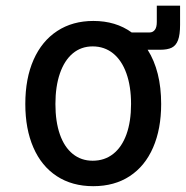

<svg xmlns="http://www.w3.org/2000/svg" viewBox="-20 -632 640 660"><path d="M67 -274.5Q67 -362.5 95.5 -426.8Q124 -491 176.8 -525.5Q229.5 -560 301 -560Q378 -560 432.5 -520.5H495Q505 -520.5 512 -529Q519 -537.5 519 -556.5V-612.5H599V-547Q599 -512.5 592 -494Q585 -475.5 570.5 -468.2Q556 -461 531 -461H497.5H487.5Q534 -387.5 534 -274.5Q534 -188.5 506.2 -124.8Q478.5 -61 426 -26.5Q373.5 8 300.5 8Q228 8 175.2 -26.5Q122.5 -61 94.8 -124.8Q67 -188.5 67 -274.5ZM430.5 -274.5Q430.5 -335 414.5 -379.8Q398.5 -424.5 368.8 -448.5Q339 -472.5 298.5 -472.5Q259 -472.5 230.2 -448.5Q201.5 -424.5 186 -379.8Q170.5 -335 170.5 -274.5Q170.5 -214 185.8 -170.2Q201 -126.5 230 -103Q259 -79.5 298.5 -79.5Q339.5 -79.5 369.2 -103Q399 -126.5 414.8 -170.5Q430.5 -214.5 430.5 -274.5Z"/></svg>

Font: JuliaMono Medium
Style: Regular
Weight: 500
Monospace: yes
Designer: cormullion
Foundry: corm
Version: Version 0.054; ttfautohint (v1.8.4)